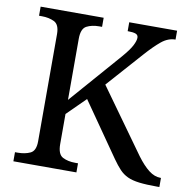

<svg xmlns="http://www.w3.org/2000/svg" viewBox="-80 -794 872 873"><g transform="rotate(10 356.0 -357.0)"><path d="M38 0V-42H51Q84 -42 108.5 -53.5Q133 -65 133 -109V-604Q133 -648 108.5 -660Q84 -672 51 -672H38V-714H329V-672H316Q282 -672 258 -659.5Q234 -647 234 -600V-318L441 -555Q473 -592 484.5 -614.5Q496 -637 496 -651Q496 -664 484 -668.5Q472 -673 447 -673V-714H668V-673Q634 -673 603.5 -648Q573 -623 534 -579L389 -416L600 -122Q629 -83 655.5 -62.5Q682 -42 710 -42H712V0H701Q651 0 618.5 -4Q586 -8 564.5 -18Q543 -28 526.5 -45.5Q510 -63 491 -90L319 -337L234 -253V-114Q234 -67 258 -54.5Q282 -42 316 -42H329V0Z"/></g></svg>

Font: Noto Serif Grantha
Style: Regular
Weight: 400
Designer: Monotype Design Team
Foundry: Monotype Imaging Inc.
Version: Version 2.004; ttfautohint (v1.8.4.7-5d5b)